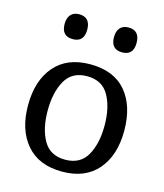

<svg xmlns="http://www.w3.org/2000/svg" viewBox="-109 -795 758 887"><g transform="rotate(15 270.0 -351.5)"><path d="M500 -246Q500 -129 440.5 -59.5Q381 10 270 10Q159 10 99.5 -59.5Q40 -129 40 -246Q40 -364 99.5 -433.5Q159 -503 270 -503Q383 -503 441.5 -434Q500 -365 500 -246ZM374 -103Q406 -159 406 -246Q406 -333 374 -389.5Q342 -446 270 -446Q198 -446 166 -389.5Q134 -333 134 -246Q134 -159 166 -103Q198 -47 270 -47Q342 -47 374 -103ZM396 -713Q450 -713 450 -653Q450 -594 396 -594Q342 -594 342 -653Q342 -681 356 -697Q370 -713 396 -713ZM160 -713Q214 -713 214 -653Q214 -594 160 -594Q106 -594 106 -653Q106 -681 120 -697Q134 -713 160 -713Z"/></g></svg>

Font: Andada
Style: Regular
Weight: 400
Designer: Carolina Giovagnoli
Foundry: Carolina Giovagnoli
Version: Version 1.003